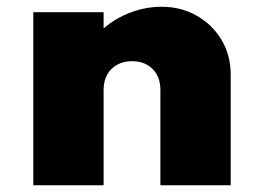

<svg xmlns="http://www.w3.org/2000/svg" viewBox="-20 -548 770 568"><path d="M78.5 0V-512H286.5V-464Q322 -494.5 366.8 -511.2Q411.5 -528 457.5 -528Q516 -528 562.2 -501.5Q608.5 -475 635.5 -429.8Q662.5 -384.5 662.5 -327V0H454.5V-282Q454.5 -320.5 431.5 -343.8Q408.5 -367 370.5 -367Q345.5 -367 326.5 -356.5Q307.5 -346 297 -327Q286.5 -308 286.5 -282V0Z"/></svg>

Font: Spartan Thin Black
Style: Regular
Weight: 900
Version: Version 1.004